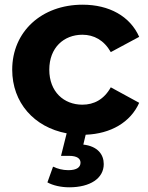

<svg xmlns="http://www.w3.org/2000/svg" viewBox="-20 -566 631 818"><path d="M331 -120C252 -120 190 -175 190 -269C190 -363 252 -418 331 -418C380 -418 423 -395 452 -344L573 -409C534 -497 445 -546 332 -546C157 -546 32 -431 32 -269C32 -129 125 -24 264 2L240 98H274C309 98 323 110 323 127C323 146 308 159 271 159C247 159 225 153 206 144L182 211C205 224 240 232 275 232C364 232 422 194 422 133C422 92 396 57 335 50L345 8C452 4 536 -45 573 -128L452 -194C423 -142 380 -120 331 -120Z"/></svg>

Font: AWKNG-Font
Style: Bold
Weight: 700
Designer: Awakening Church
Foundry: Awakening Church
Version: Version 1.700;PS 001.700;hotconv 1.0.88;makeotf.lib2.5.64775